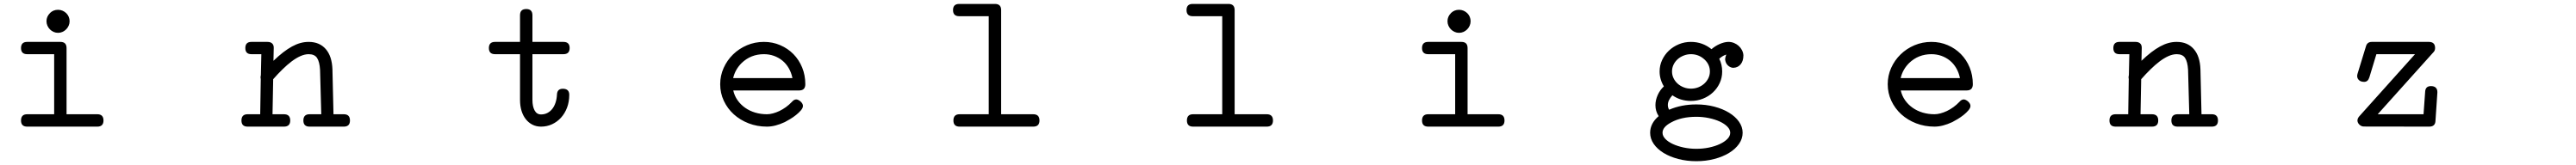

<svg xmlns="http://www.w3.org/2000/svg" viewBox="-20 -638 13285 853"><path d="M279.3 -587.4Q292 -587.4 303 -582.5Q314 -577.6 322 -569.6Q330.1 -561.5 334.5 -550.8Q338.9 -540 338.9 -528.3Q338.9 -516.1 334 -505.1Q329.1 -494.1 321 -486.1Q313 -478 302.2 -473.1Q291.5 -468.3 279.3 -468.3Q267.1 -468.3 256.3 -473.1Q245.6 -478 237.5 -486.1Q229.5 -494.1 224.6 -505.1Q219.7 -516.1 219.7 -528.3Q219.7 -552.2 237.3 -569.8V-570.3Q254.4 -587.4 279.3 -587.4ZM481.9 -47.4Q513.7 -47.4 513.7 -15.1Q513.7 16.6 481.9 16.6H120.1Q88.4 16.6 88.4 -15.1Q88.4 -47.4 120.1 -47.4H259.3V-357.9H120.1Q88.4 -357.9 88.4 -389.6Q88.4 -421.4 120.1 -421.4H291.5Q323.2 -421.4 323.2 -389.6V-47.4Z M1276.4 -357.9Q1245.1 -357.9 1245.1 -389.6Q1245.1 -421.4 1276.4 -421.4H1359.4Q1375 -421.4 1383.5 -413.3Q1392.1 -405.3 1391.6 -389.6L1390.1 -323.7Q1416.5 -349.1 1440.2 -367.4Q1463.9 -385.7 1485.8 -397.7Q1507.8 -409.7 1528.8 -415.5Q1549.8 -421.4 1571.8 -421.4Q1627.4 -421.4 1659.7 -384.5Q1691.9 -347.7 1694.3 -279.3L1699.7 -47.4H1752.9Q1784.7 -47.4 1784.7 -15.1Q1784.7 16.6 1752.9 16.6H1576.2Q1544.4 16.6 1544.4 -15.1Q1544.4 -47.4 1576.2 -47.4H1636.7L1630.4 -277.8Q1627.9 -318.4 1615.2 -338.1Q1602.5 -357.9 1571.8 -357.9Q1551.3 -357.9 1529.1 -347.9Q1506.8 -337.9 1483.9 -320.6Q1460.9 -303.2 1436.8 -279.5Q1412.6 -255.9 1388.7 -228.5L1385.3 -47.4H1444.3Q1476.6 -47.4 1476.6 -15.1Q1476.6 16.6 1444.3 16.6H1256.8Q1225.1 16.6 1225.1 -15.1Q1225.1 -47.4 1256.8 -47.4H1321.8L1324.7 -230Q1323.7 -232.4 1323.7 -234.6Q1323.7 -236.8 1323.7 -239.3Q1323.7 -244.1 1325.2 -249.5L1327.6 -357.9Z M2532.7 -357.9Q2501 -357.9 2501 -389.6Q2501 -421.4 2532.7 -421.4H2661.6V-559.1Q2661.6 -591.3 2693.8 -591.3Q2725.6 -591.3 2725.6 -559.1V-421.4H2885.7Q2917.5 -421.4 2917.5 -389.6Q2917.5 -357.9 2885.7 -357.9H2725.6V-121.6Q2725.6 -87.9 2736.8 -67.1Q2748 -46.4 2770 -46.4Q2788.1 -46.4 2803 -54.2Q2817.9 -62 2828.4 -75.7Q2838.9 -89.4 2845 -108.2Q2851.1 -127 2852.1 -149.4Q2853.5 -179.2 2882.3 -179.2Q2915.5 -179.2 2915.5 -147.9Q2915.5 -111.8 2904.1 -81.5Q2892.6 -51.3 2872.8 -29.5Q2853 -7.8 2826.7 4.4Q2800.3 16.6 2770 16.6Q2745.6 16.6 2725.8 6.6Q2706.1 -3.4 2691.7 -21.5Q2677.2 -39.6 2669.4 -64.9Q2661.6 -90.3 2661.6 -121.6V-357.9Z M4064 -111.8Q4074.7 -124 4085.9 -124Q4091.3 -124 4097.4 -120.8Q4103.5 -117.7 4108.6 -113Q4113.8 -108.4 4117.2 -102.5Q4120.6 -96.7 4120.6 -90.8Q4120.6 -80.1 4110.4 -67.9Q4100.1 -55.7 4085.4 -43.9Q4070.8 -32.2 4054.7 -22.5Q4038.6 -12.7 4026.9 -6.8Q3977.1 16.6 3935.1 16.6Q3884.3 16.6 3840.3 -0.5Q3796.4 -17.6 3763.9 -47.1Q3731.4 -76.7 3712.6 -116.7Q3693.8 -156.7 3693.8 -202.6Q3693.8 -247.1 3711.7 -286.9Q3729.5 -326.7 3760.3 -356.7Q3791 -386.7 3832 -404.1Q3873 -421.4 3919.4 -421.4Q3964.4 -421.4 4003.4 -404.5Q4042.5 -387.7 4071.3 -358.4Q4100.1 -329.1 4116.5 -289.1Q4132.8 -249 4132.8 -202.6Q4132.8 -170.4 4101.1 -170.4H3761.2Q3767.6 -142.1 3783.7 -119.4Q3799.8 -96.7 3822.8 -80.6Q3845.7 -64.5 3874.5 -55.9Q3903.3 -47.4 3935.1 -47.4Q3949.2 -47.4 3965.8 -51.8Q3982.4 -56.2 3999.3 -64.2Q4016.1 -72.3 4032.7 -84.2Q4049.3 -96.2 4064 -111.8ZM3804.2 -312Q3771 -278.8 3760.7 -234.4H4066.4Q4060.5 -263.2 4047.1 -286.1Q4033.7 -309.1 4014.2 -325Q3994.6 -340.8 3970.5 -349.4Q3946.3 -357.9 3919.4 -357.9Q3851.6 -357.9 3804.2 -312Z M4926.3 -554.2Q4894.5 -554.2 4894.5 -585.9Q4894.5 -617.7 4926.3 -617.7H5110.8Q5142.6 -617.7 5142.6 -585.9V-47.4H5308.1Q5340.3 -47.4 5340.3 -15.1Q5340.3 16.6 5308.1 16.6H4928.2Q4896.5 16.6 4896.5 -15.1Q4896.5 -47.4 4928.2 -47.4H5078.6V-554.2Z M6130.4 -554.2Q6098.6 -554.2 6098.6 -585.9Q6098.6 -617.7 6130.4 -617.7H6314.9Q6346.7 -617.7 6346.7 -585.9V-47.4H6512.2Q6544.4 -47.4 6544.4 -15.1Q6544.4 16.6 6512.2 16.6H6132.3Q6100.6 16.6 6100.6 -15.1Q6100.6 -47.4 6132.3 -47.4H6282.7V-554.2Z M7503.9 -587.4Q7516.6 -587.4 7527.6 -582.5Q7538.6 -577.6 7546.6 -569.6Q7554.7 -561.5 7559.1 -550.8Q7563.5 -540 7563.5 -528.3Q7563.5 -516.1 7558.6 -505.1Q7553.7 -494.1 7545.7 -486.1Q7537.6 -478 7526.9 -473.1Q7516.1 -468.3 7503.9 -468.3Q7491.7 -468.3 7481 -473.1Q7470.2 -478 7462.2 -486.1Q7454.1 -494.1 7449.2 -505.1Q7444.3 -516.1 7444.3 -528.3Q7444.3 -552.2 7461.9 -569.8V-570.3Q7479 -587.4 7503.9 -587.4ZM7706.5 -47.4Q7738.3 -47.4 7738.3 -15.1Q7738.3 16.6 7706.5 16.6H7344.7Q7313 16.6 7313 -15.1Q7313 -47.4 7344.7 -47.4H7483.9V-357.9H7344.7Q7313 -357.9 7313 -389.6Q7313 -421.4 7344.7 -421.4H7516.1Q7547.9 -421.4 7547.9 -389.6V-47.4Z M8699.7 -421.4Q8759.3 -421.4 8805.7 -383.8Q8824.2 -399.9 8847.2 -410.2Q8870.1 -420.4 8891.1 -421.4H8893.1Q8908.2 -421.4 8921.9 -415.8Q8935.5 -410.2 8945.8 -400.9Q8956.1 -391.6 8962.6 -379.2Q8969.2 -366.7 8970.2 -353V-351.6Q8970.2 -322.8 8956.1 -305.7Q8941.9 -288.6 8919.9 -287.6H8916.5H8915H8914.6Q8900.4 -289.6 8889.2 -300.8Q8877.9 -312 8876 -331.1Q8876 -335 8877 -339.6Q8877.9 -344.2 8879.2 -347.9Q8880.4 -351.6 8881.3 -353.8Q8882.3 -356 8882.3 -356Q8874 -353.5 8865.5 -348.9Q8856.9 -344.2 8845.7 -334.5Q8860.8 -303.7 8860.8 -268.6Q8860.8 -236.3 8847.9 -208.5Q8835 -180.7 8813 -160.2Q8791 -139.6 8761.7 -127.9Q8732.4 -116.2 8699.7 -116.2Q8645.5 -116.2 8604 -145.5Q8592.8 -132.8 8586.7 -120.6Q8580.6 -108.4 8580.6 -95.2Q8580.6 -82.5 8586.4 -72.3Q8587.4 -72.3 8587.4 -70.8Q8650.4 -98.1 8727.5 -98.1Q8776.9 -98.1 8820.3 -86.7Q8863.8 -75.2 8896.2 -55.4Q8928.7 -35.6 8947.5 -8.8Q8966.3 18.1 8966.3 48.3Q8966.3 79.1 8947.5 106Q8928.7 132.8 8896.2 152.6Q8863.8 172.4 8820.3 183.8Q8776.9 195.3 8727.5 195.3Q8677.7 195.3 8634.3 183.8Q8590.8 172.4 8558.6 152.6Q8526.4 132.8 8507.8 106Q8489.3 79.1 8489.3 48.3Q8489.3 0 8533.2 -37.6L8532.7 -38.6Q8516.6 -63.5 8516.6 -94.2Q8516.6 -120.1 8528.1 -146.2Q8539.6 -172.4 8560.1 -191.4Q8538.1 -228 8538.1 -268.6Q8538.1 -299.8 8551 -327.6Q8564 -355.5 8585.9 -376.2Q8607.9 -397 8637.2 -409.2Q8666.5 -421.4 8699.7 -421.4ZM8598.1 -5.4Q8597.2 -4.9 8597.2 -4.9Q8553.2 18.6 8553.2 48.3Q8553.2 64.9 8567.6 80.1Q8582 95.2 8606.2 106.4Q8630.4 117.7 8661.9 124.5Q8693.4 131.3 8727.5 131.3Q8761.2 131.3 8792.7 124.8Q8824.2 118.2 8848.6 106.7Q8873 95.2 8887.7 80.3Q8902.3 65.4 8902.3 48.3Q8902.3 31.7 8887.5 16.6Q8872.6 1.5 8848.1 -9.8Q8823.7 -21 8792.2 -27.6Q8760.7 -34.2 8727.5 -34.2Q8650.4 -34.2 8598.1 -5.4ZM8769.5 -330.6Q8739.7 -357.9 8699.7 -357.9Q8680.2 -357.9 8662.4 -350.8Q8644.5 -343.8 8631.1 -331.8Q8617.7 -319.8 8609.9 -303.5Q8602.1 -287.1 8602.1 -268.6Q8602.1 -250 8609.9 -233.9Q8617.7 -217.8 8630.9 -205.8Q8644 -193.8 8661.9 -186.8Q8679.7 -179.7 8699.7 -179.7Q8719.2 -179.7 8737.1 -186.5Q8754.9 -193.4 8768.3 -205.6Q8781.7 -217.8 8789.6 -233.9Q8797.4 -250 8797.4 -268.6Q8797.4 -304.7 8769.5 -330.6Z M10084.5 -111.8Q10095.2 -124 10106.4 -124Q10111.8 -124 10117.9 -120.8Q10124 -117.7 10129.2 -113Q10134.3 -108.4 10137.7 -102.5Q10141.1 -96.7 10141.1 -90.8Q10141.1 -80.1 10130.9 -67.9Q10120.6 -55.7 10106 -43.9Q10091.3 -32.2 10075.2 -22.5Q10059.1 -12.7 10047.4 -6.8Q9997.6 16.6 9955.6 16.6Q9904.8 16.6 9860.8 -0.5Q9816.9 -17.6 9784.4 -47.1Q9752 -76.7 9733.2 -116.7Q9714.4 -156.7 9714.4 -202.6Q9714.4 -247.1 9732.2 -286.9Q9750 -326.7 9780.8 -356.7Q9811.5 -386.7 9852.5 -404.1Q9893.6 -421.4 9939.9 -421.4Q9984.9 -421.4 10023.9 -404.5Q10063 -387.7 10091.8 -358.4Q10120.6 -329.1 10137 -289.1Q10153.3 -249 10153.3 -202.6Q10153.3 -170.4 10121.6 -170.4H9781.7Q9788.1 -142.1 9804.2 -119.4Q9820.3 -96.7 9843.3 -80.6Q9866.2 -64.5 9895 -55.9Q9923.8 -47.4 9955.6 -47.4Q9969.7 -47.4 9986.3 -51.8Q10002.9 -56.2 10019.8 -64.2Q10036.6 -72.3 10053.2 -84.2Q10069.8 -96.2 10084.5 -111.8ZM9824.7 -312Q9791.5 -278.8 9781.2 -234.4H10086.9Q10081.1 -263.2 10067.6 -286.1Q10054.2 -309.1 10034.7 -325Q10015.1 -340.8 9991 -349.4Q9966.8 -357.9 9939.9 -357.9Q9872.1 -357.9 9824.7 -312Z M10909.2 -357.9Q10877.9 -357.9 10877.9 -389.6Q10877.9 -421.4 10909.2 -421.4H10992.2Q11007.8 -421.4 11016.4 -413.3Q11024.9 -405.3 11024.4 -389.6L11022.9 -323.7Q11049.3 -349.1 11073 -367.4Q11096.7 -385.7 11118.7 -397.7Q11140.6 -409.7 11161.6 -415.5Q11182.6 -421.4 11204.6 -421.4Q11260.3 -421.4 11292.5 -384.5Q11324.7 -347.7 11327.1 -279.3L11332.5 -47.4H11385.7Q11417.5 -47.4 11417.5 -15.1Q11417.5 16.6 11385.7 16.6H11209Q11177.2 16.6 11177.2 -15.1Q11177.2 -47.4 11209 -47.4H11269.5L11263.2 -277.8Q11260.7 -318.4 11248 -338.1Q11235.4 -357.9 11204.6 -357.9Q11184.1 -357.9 11161.9 -347.9Q11139.6 -337.9 11116.7 -320.6Q11093.8 -303.2 11069.6 -279.5Q11045.4 -255.9 11021.5 -228.5L11018.1 -47.4H11077.1Q11109.4 -47.4 11109.4 -15.1Q11109.4 16.6 11077.1 16.6H10889.6Q10857.9 16.6 10857.9 -15.1Q10857.9 -47.4 10889.6 -47.4H10954.6L10957.5 -230Q10956.5 -232.4 10956.5 -234.6Q10956.5 -236.8 10956.5 -239.3Q10956.5 -244.1 10958 -249.5L10960.4 -357.9Z M12198.2 -238.3Q12190.9 -214.8 12171.4 -214.8Q12154.3 -214.8 12144.8 -223.6Q12135.3 -232.4 12135.3 -244.6Q12135.3 -247.1 12135.7 -250.2Q12136.2 -253.4 12137.2 -256.8L12180.7 -398.9Q12187 -421.4 12210.9 -421.4H12504.9Q12537.1 -421.4 12537.1 -389.6Q12537.1 -375.5 12526.9 -366.2L12241.2 -47.4H12477.5L12485.8 -163.6Q12487.3 -192.9 12515.6 -192.9Q12532.2 -192.9 12540.5 -184.8Q12548.8 -176.8 12548.8 -162.6V-158.7L12539.1 -14.6Q12538.6 16.6 12506.8 16.6L12169.9 16.1Q12162.1 16.1 12156 12.9Q12149.9 9.8 12145.5 5.1Q12141.1 0.5 12138.9 -4.9Q12136.7 -10.3 12136.7 -14.6Q12136.7 -25.9 12146 -36.6L12433.6 -357.9H12234.4Z"/></svg>

Font: Erica Type
Style: Italic
Weight: 400
Monospace: yes
Designer: Peter Wiegel
Foundry: Peter Wiegel
Version: Version 1.000 2010 initial release